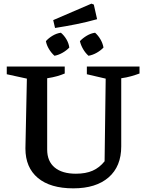

<svg xmlns="http://www.w3.org/2000/svg" viewBox="-20 -1019 796 1050"><path d="M381 11Q255 11 187 -46Q119 -103 119 -207L127 -589L17 -613V-655H334V-617Q315 -609 292.5 -602.5Q270 -596 238 -591V-201Q238 -137 279 -103Q320 -69 395 -69Q449 -69 486.5 -85.5Q524 -102 552 -137L558 -589L455 -613V-655H743V-617Q721 -609 696.5 -602Q672 -595 643 -591V-218Q643 -109 574 -49Q505 11 381 11ZM281 -866 271 -909 480 -999 493 -994 511 -914Q454 -898 396.5 -886.5Q339 -875 281 -866ZM278 -714Q261 -729 248 -750.5Q235 -772 231 -794Q246 -811 268 -824Q290 -837 313 -840Q331 -825 343.5 -803.5Q356 -782 359 -759Q344 -743 322 -730.5Q300 -718 278 -714ZM464 -714Q447 -729 434.5 -750.5Q422 -772 417 -794Q433 -811 455 -824Q477 -837 500 -840Q517 -825 529.5 -803.5Q542 -782 546 -759Q531 -743 509 -730.5Q487 -718 464 -714Z"/></svg>

Font: Piazzolla 24pt SemiBold
Style: Regular
Weight: 600
Designer: Juan Pablo del Peral
Foundry: Huerta Tipografica
Version: Version 2.005